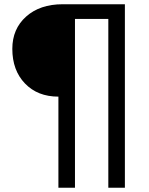

<svg xmlns="http://www.w3.org/2000/svg" viewBox="-20 -714 700 904"><path d="M255 170V-259Q157 -259 97.5 -321Q38 -383 38 -484Q38 -578 103 -636Q168 -694 275 -694H568V170H490V-625H333V170Z"/></svg>

Font: Cantarell
Style: Regular
Weight: 400
Designer: Dave Crossland, Nikolaus Waxweiler, Florian Fecher, Jacques Le Bailly, Eben Sorkin, Alexei Vanyashin, Alexios Zavras, Em
Version: Version 0.303